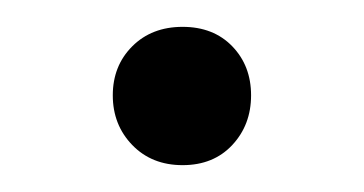

<svg xmlns="http://www.w3.org/2000/svg" viewBox="-20 -119 271 143"><path d="M78.5 -11Q64 -26 64 -48Q64 -70 78.5 -84.5Q93 -99 116 -99Q139 -99 153 -84.5Q167 -70 167 -48Q167 -26 153 -11Q139 4 116 4Q93 4 78.5 -11Z"/></svg>

Font: Libre Caslon Display
Style: Regular
Weight: 400
Designer: Pablo Impallari, Rodrigo Fuenzalida
Foundry: Pablo Impallari, Rodrigo Fuenzalida
Version: Version 1.002